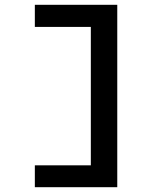

<svg xmlns="http://www.w3.org/2000/svg" viewBox="-20 -689 603 799"><path d="M468 90V-669H125V-577H358V-1H125V90Z"/></svg>

Font: Inconsolata SemiExpanded
Style: Bold
Weight: 700
Width: 6
Monospace: yes
Designer: Raph Levien, Cyreal, Brenton Simpson
Foundry: Raph Levien, Cyreal, Google
Version: Version 3.100